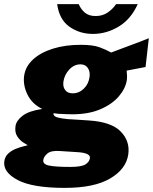

<svg xmlns="http://www.w3.org/2000/svg" viewBox="-57 -743 744 934"><path d="M258 171Q101.5 171 29 132.8Q-43.5 94.5 -36 41Q-32.5 18 -16.5 3.5Q-0.5 -11 19.8 -19Q40 -27 56.8 -31Q73.5 -35 78 -36.5Q73 -39.5 56.8 -49.5Q40.5 -59.5 27.2 -79.2Q14 -99 18.5 -130Q22.5 -156.5 53 -180Q83.5 -203.5 148.5 -213Q99 -237 76.5 -283.2Q54 -329.5 60.5 -375Q67 -420 103.8 -453.8Q140.5 -487.5 200.2 -506.2Q260 -525 336 -525Q395 -525 427.5 -513Q460 -501 483.5 -487.5Q517.5 -500.5 569.8 -519.8Q622 -539 667 -557L651 -417L559 -399.5Q562.5 -373 560 -354Q554 -313 521.2 -274.5Q488.5 -236 431.2 -211.5Q374 -187 294 -187Q278.5 -187 256.8 -188Q235 -189 225.5 -189.5Q214.5 -190.5 208.2 -191.8Q202 -193 203 -187.5Q205.5 -175.5 225.8 -170.8Q246 -166 273 -163.5Q290 -162 318 -160.8Q346 -159.5 375 -157Q485 -150 530.5 -103Q576 -56 567 8Q557 79 479.2 125Q401.5 171 258 171ZM296.5 -289Q327.5 -289 350.8 -311.8Q374 -334.5 378.5 -368Q382.5 -393 370.8 -411.5Q359 -430 334.5 -430Q303.5 -430 280 -404.8Q256.5 -379.5 251.5 -346Q248 -321 260 -305Q272 -289 296.5 -289ZM284.5 69Q339 69 358.5 56.8Q378 44.5 380.5 26Q383.5 2 325 -2.5L231.5 -8.5Q191 -11 173.5 3.8Q156 18.5 153.5 35.5Q150.5 56 182 62.5Q213.5 69 284.5 69ZM395 -578Q330.5 -578 281 -612.8Q231.5 -647.5 221 -723H326Q336.5 -697.5 356.2 -681.2Q376 -665 408 -665Q441 -665 465.5 -681.2Q490 -697.5 508 -723H613Q580 -649.5 520.5 -613.8Q461 -578 395 -578Z"/></svg>

Font: Public Sans Black
Style: Italic
Weight: 900
Italic angle: -8°
Designer: The Public Sans project authors (U.S. Web Design System). Libre Franklin designed by Pablo Impallari and Rodrigo Fuenzal
Version: Version 1.007; ttfautohint (v1.8.1) -l 8 -r 50 -G 200 -x 14 